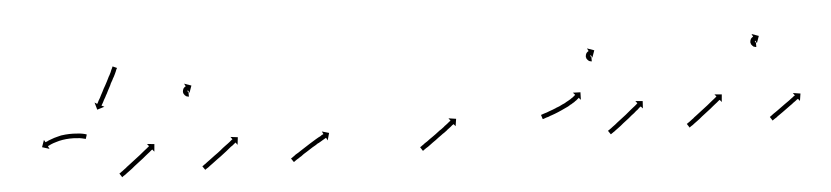

<svg xmlns="http://www.w3.org/2000/svg" viewBox="-36 -725 3622 837"><g transform="rotate(-5 1775.0 -307.0)"><path d="M325 -246Q325 -246 325 -246Q325 -246 325 -246Q325 -246 325 -246Q325 -246 325 -246Q323 -246 320 -247Q320 -247 320 -247Q320 -247 320 -247Q320 -247 320 -247Q320 -247 320 -247Q317 -248 312 -249Q312 -249 312 -249Q312 -249 312 -249Q312 -249 312 -249Q312 -249 312 -249Q307 -250 301 -251Q301 -251 301 -251Q301 -251 301 -251Q301 -251 301 -251Q301 -251 301 -251Q295 -252 288 -252Q288 -252 288 -252Q288 -252 288 -252Q288 -252 288 -252Q288 -252 288 -252Q281 -253 274 -253Q274 -253 274 -253Q274 -253 274 -253Q274 -253 274 -253Q274 -253 274 -253Q266 -253 258 -253Q258 -253 258 -253Q258 -253 258 -253Q258 -253 258 -253Q258 -253 258 -253Q250 -253 242 -252Q242 -252 242 -252Q242 -252 242 -252Q242 -252 242 -252Q242 -252 242 -252Q234 -251 226 -250Q226 -250 226 -250Q226 -250 226 -250Q226 -250 226 -250Q226 -250 226 -250Q218 -248 211 -247Q211 -247 211 -247Q211 -247 211 -247Q211 -247 211 -247Q211 -247 211 -247Q204 -245 197 -243Q197 -243 197 -243Q197 -243 197 -243Q197 -243 197 -243Q197 -243 197 -243Q190 -241 184 -239Q184 -239 184 -239Q184 -239 184 -239Q184 -239 184 -239Q184 -239 184 -239Q179 -237 174 -235Q174 -235 174 -235Q174 -235 174 -235Q174 -235 174 -235Q174 -235 174 -235Q170 -233 166 -231Q166 -231 166 -231Q166 -231 166 -231Q166 -231 166 -231Q166 -231 166 -231Q163 -230 161 -229Q161 -229 161 -229Q161 -229 161 -229Q161 -229 161 -229Q161 -229 161 -229Q160 -228 160 -228L166 -216L134 -226L145 -257L151 -246Q151 -246 152 -247Q152 -247 152 -247Q152 -247 152 -247Q152 -247 152 -247Q152 -247 152 -247Q155 -248 158 -249Q158 -249 158 -249Q158 -249 158 -249Q158 -249 158 -249Q158 -249 158 -249Q162 -251 166 -253Q166 -253 166 -253Q166 -253 166 -253Q166 -253 166 -253Q166 -253 166 -253Q171 -255 177 -257Q177 -257 177 -257Q177 -257 177 -257Q177 -257 177 -257Q177 -257 177 -257Q184 -260 191 -262Q191 -262 191 -262Q191 -262 191 -262Q191 -262 191 -262Q191 -262 191 -262Q198 -264 206 -266Q206 -266 206 -266Q206 -266 206 -266Q206 -266 206 -266Q206 -266 206 -266Q214 -268 222 -270Q222 -270 222.5 -270Q223 -270 223 -270Q223 -270 223 -270Q223 -270 223 -270Q231 -271 240 -272Q240 -272 240 -272Q240 -272 240 -272Q240 -272 240 -272Q240 -272 240 -272Q249 -273 257 -273Q257 -273 257 -273Q257 -273 257 -273Q257 -273 257 -273Q257 -273 257 -273Q266 -273 274 -273Q274 -273 274 -273Q274 -273 274 -273Q274 -273 274 -273Q274 -273 274 -273Q282 -273 290 -272Q290 -272 290 -272Q290 -272 290 -272Q290 -272 290 -272Q290 -272 290 -272Q297 -272 304 -271Q304 -271 304 -271Q304 -271 304 -271Q304 -271 304 -271Q304 -271 304 -271Q310 -270 316 -269Q316 -269 316 -269Q316 -269 316 -269Q316 -269 316 -269Q316 -269 316 -269Q321 -268 325 -267Q325 -267 325 -267Q325 -267 325 -267Q325 -267 325 -267Q325 -267 325 -267Q329 -266 331 -265Q331 -265 331 -265Q331 -265 331 -265Q331 -265 331 -265Q331 -265 331 -265Q332 -265 333 -264L327 -245Q326 -246 325 -246ZM489 -540Q488 -538 486 -535Q485 -531 483 -527Q480 -522 478 -516Q475 -511 472 -504Q468 -498 465 -491Q461 -484 457 -477Q454 -469 450 -462Q446 -455 442 -447Q438 -440 435 -433Q431 -427 428 -420Q424 -414 421 -408Q418 -403 416 -398Q414 -394 412 -391Q410 -388 409 -386Q409 -385 408 -384L420 -378L388 -368L379 -400L390 -393Q391 -395 391 -395Q393 -397 394 -400Q396 -404 398 -408Q401 -413 404 -418Q407 -423 410 -430Q413 -436 417 -443Q421 -450 424 -457Q428 -464 432 -471Q436 -479 440 -486Q443 -493 447 -500Q450 -507 454 -513Q457 -520 460 -525Q462 -531 464 -535Q466 -539 468 -543Q469 -546 470 -548Q471 -549 471 -550L489 -542Q489 -541 489 -540Z M461 -83Q463 -84 466 -86Q469 -89 473 -91Q477 -94 482 -98Q487 -102 493 -106H492Q498 -110 504 -115Q511 -120 517 -125Q524 -130 530 -135Q537 -140 543 -145Q549 -150 556 -155Q562 -160 567 -164Q573 -169 578 -173Q582 -176 587 -180Q590 -183 593 -185Q596 -187 598 -189Q598 -189 599 -190L591 -200L623 -197L620 -164L612 -174Q611 -174 610 -173Q608 -172 606 -170Q603 -167 599 -164Q595 -161 590 -157Q585 -153 580 -149Q574 -144 568 -139Q562 -134 555 -129Q549 -124 542 -119Q536 -114 529 -109Q523 -104 517 -99Q510 -94 505 -90Q499 -86 494 -82Q489 -78 485 -75Q481 -72 477 -70Q475 -68 473 -67Q472 -66 471 -65L460 -82Q460 -82 461 -83ZM790 -390Q790 -390 790 -390Q790 -390 790 -390Q790 -390 790 -390Q790 -390 790 -390Q789 -390 788 -390Q788 -390 788 -390Q788 -390 788 -390Q788 -390 788 -390Q788 -390 788 -390Q787 -390 785 -391Q785 -391 785 -391Q785 -391 785 -391Q785 -391 785 -391Q785 -391 785 -391Q783 -391 781 -392Q781 -392 781 -392Q781 -392 781 -392Q781 -392 781 -392Q781 -392 781 -392Q779 -393 777 -394Q777 -394 777 -394Q777 -394 777 -395Q777 -395 777 -395Q777 -395 777 -395Q775 -396 773 -398Q773 -398 773 -398Q773 -398 773 -398Q773 -398 773 -398.5Q773 -399 773 -399Q771 -400 770 -403Q770 -403 770 -403Q770 -403 770 -403Q770 -403 769.5 -403Q769 -403 769 -403Q768 -406 768 -408Q768 -408 768 -408.5Q768 -409 768 -409Q768 -409 767.5 -409Q767 -409 767 -409Q767 -412 767 -414Q767 -414 767 -414.5Q767 -415 767 -415Q767 -415 767 -415Q767 -415 767 -415Q767 -418 768 -420Q768 -420 768 -420Q768 -420 768 -420Q768 -421 768 -421Q768 -421 768 -421Q769 -423 770 -425Q770 -425 770 -425Q770 -425 770 -426Q770 -426 770 -426Q770 -426 770 -426Q771 -428 772 -429Q772 -429 772.5 -429Q773 -429 773 -430Q773 -430 773 -430Q773 -430 773 -430Q774 -431 775 -432Q775 -432 775.5 -432Q776 -432 776 -432Q776 -433 776 -433Q776 -433 776 -433Q777 -434 778 -434Q778 -434 778 -434Q778 -434 778 -434Q778 -434 778 -434Q778 -434 778 -434Q779 -435 780 -435Q780 -435 780 -435Q780 -435 780 -435Q780 -435 780 -435Q780 -435 780 -435Q780 -436 781 -436L775 -448L806 -437L795 -406L789 -418Q789 -418 789 -418Q789 -418 789 -418Q789 -418 789 -418Q789 -418 789 -418Q789 -418 789 -418Q789 -418 789 -417Q789 -417 789 -417Q789 -417 789 -417Q789 -417 789 -417.5Q789 -418 789 -418Q789 -417 788 -417Q788 -417 788 -417Q788 -417 788 -417Q788 -417 788.5 -417Q789 -417 789 -417Q788 -417 788 -416Q788 -416 788 -416.5Q788 -417 788 -417Q788 -417 788 -417Q788 -417 788 -417Q788 -416 787 -416Q787 -416 787 -416Q787 -416 787 -416Q788 -416 788 -416Q788 -416 788 -416Q787 -416 787 -415Q787 -415 787 -415Q787 -415 787 -415Q787 -415 787 -415.5Q787 -416 787 -416Q787 -415 787 -414Q787 -414 787 -414Q787 -414 787 -414Q787 -414 787 -414.5Q787 -415 787 -415Q787 -414 787 -413Q787 -413 787 -413Q787 -413 787 -413Q787 -413 787 -413Q787 -413 787 -413Q787 -413 788 -412Q788 -412 787.5 -412Q787 -412 787 -412Q787 -412 787 -412.5Q787 -413 787 -413Q788 -412 788 -411Q788 -411 788 -411Q788 -411 788 -411Q788 -411 788 -411.5Q788 -412 788 -412Q788 -411 789 -411Q789 -411 789 -411Q789 -411 789 -411Q789 -411 788.5 -411Q788 -411 788 -411Q789 -411 790 -410Q790 -410 789.5 -410Q789 -410 789 -410Q789 -410 789 -410Q789 -410 789 -410Q790 -410 790 -410Q790 -410 790 -410Q790 -410 790 -410Q790 -410 790 -410Q790 -410 790 -410Q790 -410 791 -410Q791 -410 791 -410Q791 -410 790 -410Q790 -410 790 -410Q790 -410 790 -410Q791 -410 791 -410Q791 -410 791 -410Q791 -410 791 -410Q791 -410 791 -410Q791 -410 791 -410Q791 -410 791 -410V-390Q791 -390 790 -390Z M824 -83Q826 -84 829 -86Q832 -89 836 -91Q840 -94 845 -98Q850 -102 856 -106Q861 -110 868 -115Q874 -120 880 -124Q887 -129 894 -134Q900 -139 907 -144Q913 -149 919 -154Q925 -159 931 -163Q937 -167 942 -171Q947 -175 951 -178Q954 -181 958 -184Q960 -186 962 -187Q963 -188 964 -188L956 -199L988 -195L984 -162L976 -173Q975 -172 974 -171Q972 -170 970 -168Q967 -165 963 -162Q959 -159 954 -156Q949 -152 943 -147Q938 -143 932 -138Q925 -133 919 -128Q912 -123 906 -118Q899 -113 892 -108Q886 -104 880 -99Q873 -94 868 -90Q862 -86 857 -82Q852 -78 848 -75Q844 -72 840 -70Q838 -68 836 -67Q835 -66 834 -66L823 -82Q823 -82 824 -83Z M1212 -83Q1214 -84 1217 -86Q1220 -89 1224 -91Q1228 -94 1233 -98Q1239 -101 1245 -105Q1251 -109 1257 -113Q1264 -118 1271 -122Q1278 -127 1285 -131Q1292 -135 1299 -140Q1306 -144 1312 -148Q1319 -152 1325 -156Q1331 -159 1337 -163Q1342 -166 1347 -168Q1351 -171 1354 -173Q1357 -174 1359 -175Q1360 -176 1361 -176L1355 -188L1386 -179L1377 -147L1371 -159Q1370 -158 1369 -158Q1367 -157 1364 -155Q1361 -153 1357 -151Q1352 -148 1347 -145Q1341 -142 1335 -138V-139Q1329 -135 1323 -131Q1316 -127 1309 -123Q1302 -118 1295 -114Q1288 -110 1281 -105Q1275 -101 1268 -97Q1262 -92 1256 -88Q1250 -85 1245 -81Q1240 -78 1235 -75Q1231 -72 1228 -70Q1226 -68 1224 -67Q1223 -66 1222 -66L1211 -82Q1211 -82 1212 -83Z M1777 -83Q1779 -84 1782 -86Q1785 -89 1789 -91Q1793 -94 1798 -98Q1803 -101 1809 -105Q1815 -110 1821 -114Q1828 -119 1834 -123Q1841 -128 1848 -133Q1854 -138 1861 -143Q1867 -148 1874 -152Q1880 -157 1886 -161Q1891 -166 1896 -169Q1901 -173 1905 -176Q1909 -179 1912 -182Q1915 -184 1917 -185Q1918 -186 1918 -186L1910 -197L1943 -192L1938 -160L1930 -170Q1930 -170 1929 -169Q1927 -168 1924 -166Q1921 -163 1917 -160Q1913 -157 1908 -153Q1903 -150 1898 -145Q1892 -141 1886 -136Q1879 -132 1873 -127Q1866 -122 1859 -117Q1853 -112 1846 -107Q1839 -102 1833 -98Q1827 -93 1821 -89Q1815 -85 1810 -81Q1805 -78 1800 -75Q1797 -72 1793 -70Q1791 -68 1789 -67Q1788 -66 1787 -65L1776 -82Q1776 -82 1777 -83Z M2315 -177Q2317 -178 2320 -179Q2324 -180 2329 -182Q2334 -183 2339 -185Q2339 -185 2339 -185Q2339 -185 2339 -185Q2339 -185 2339 -185Q2339 -185 2339 -185Q2345 -187 2352 -190Q2352 -190 2352 -190Q2352 -190 2352 -190Q2352 -190 2352 -190Q2352 -190 2352 -190Q2359 -192 2366 -195Q2366 -195 2366 -195Q2366 -195 2366 -195Q2366 -195 2366 -195Q2366 -195 2366 -195Q2373 -198 2381 -201Q2381 -201 2381 -201Q2381 -201 2381 -201Q2380 -201 2380 -201Q2380 -201 2380 -201Q2388 -204 2396 -207Q2396 -207 2396 -207Q2396 -207 2396 -207Q2396 -207 2396 -207Q2396 -207 2396 -207Q2403 -211 2410 -214Q2410 -214 2410 -214Q2410 -214 2410 -214Q2410 -214 2410 -214Q2410 -214 2410 -214Q2418 -217 2425 -221Q2425 -221 2425 -221Q2425 -221 2425 -221Q2424 -221 2424 -221Q2424 -221 2424 -221Q2431 -225 2437 -228Q2437 -228 2437 -228Q2437 -228 2437 -228Q2437 -228 2437 -228Q2437 -228 2437 -228Q2443 -232 2449 -235Q2449 -235 2449 -235Q2449 -235 2448 -235Q2448 -235 2448 -235Q2448 -235 2448 -235Q2453 -238 2458 -241Q2458 -241 2458 -241Q2458 -241 2457 -241Q2457 -241 2457 -241Q2457 -241 2457 -241Q2461 -244 2464 -246Q2464 -246 2464 -246Q2464 -246 2464 -246Q2464 -246 2464 -246Q2464 -246 2464 -246Q2466 -248 2468 -250Q2468 -250 2468 -250Q2468 -250 2468 -250Q2468 -250 2468 -250Q2468 -250 2468 -250Q2469 -251 2469 -251L2460 -261L2493 -260L2492 -227L2483 -237Q2483 -236 2482 -235Q2482 -235 2482 -235Q2482 -235 2482 -235Q2482 -235 2482 -235Q2482 -235 2482 -235Q2480 -233 2477 -231Q2477 -231 2477 -231Q2477 -231 2477 -231Q2477 -231 2477 -231Q2477 -231 2477 -231Q2474 -228 2470 -225Q2470 -225 2469.5 -225Q2469 -225 2469 -225Q2469 -225 2469 -225Q2469 -225 2469 -225Q2465 -222 2460 -218Q2460 -218 2459.5 -218Q2459 -218 2459 -218Q2459 -218 2459 -218Q2459 -218 2459 -218Q2454 -215 2448 -211Q2448 -211 2447.5 -211Q2447 -211 2447 -211Q2447 -211 2447 -211Q2447 -211 2447 -211Q2441 -207 2434 -203Q2434 -203 2434 -203Q2434 -203 2434 -203Q2434 -203 2434 -203Q2434 -203 2434 -203Q2427 -200 2419 -196Q2419 -196 2419 -196Q2419 -196 2419 -196Q2419 -196 2419 -196Q2419 -196 2419 -196Q2411 -192 2404 -189Q2404 -189 2404 -189Q2404 -189 2404 -189Q2404 -189 2404 -189Q2404 -189 2404 -189Q2396 -185 2388 -182Q2388 -182 2388 -182Q2388 -182 2388 -182Q2388 -182 2388 -182Q2388 -182 2388 -182Q2380 -179 2373 -176Q2373 -176 2373 -176Q2373 -176 2373 -176Q2373 -176 2373 -176Q2373 -176 2373 -176Q2366 -174 2359 -171Q2359 -171 2359 -171Q2359 -171 2359 -171Q2359 -171 2359 -171Q2359 -171 2359 -171Q2352 -169 2346 -166Q2346 -166 2346 -166Q2346 -166 2346 -166Q2346 -166 2346 -166Q2346 -166 2346 -166Q2340 -165 2335 -163Q2330 -161 2327 -160Q2323 -159 2321 -158Q2320 -158 2319 -158L2313 -177Q2314 -177 2315 -177ZM2553 -390Q2553 -390 2553 -390Q2553 -390 2553 -390Q2553 -390 2553 -390Q2553 -390 2553 -390Q2552 -390 2551 -390Q2551 -390 2551 -390Q2551 -390 2551 -390Q2551 -390 2551 -390Q2551 -390 2551 -390Q2550 -390 2548 -391Q2548 -391 2548 -391Q2548 -391 2548 -391Q2548 -391 2548 -391Q2548 -391 2548 -391Q2546 -391 2544 -392Q2544 -392 2544 -392Q2544 -392 2544 -392Q2544 -392 2544 -392Q2544 -392 2544 -392Q2542 -393 2540 -394Q2540 -394 2540 -394Q2540 -394 2540 -395Q2540 -395 2540 -395Q2540 -395 2540 -395Q2538 -396 2536 -398Q2536 -398 2536 -398Q2536 -398 2536 -398Q2536 -398 2536 -398.5Q2536 -399 2536 -399Q2534 -400 2533 -403Q2533 -403 2533 -403Q2533 -403 2533 -403Q2533 -403 2532.5 -403Q2532 -403 2532 -403Q2531 -406 2531 -408Q2531 -408 2531 -408.5Q2531 -409 2531 -409Q2531 -409 2530.5 -409Q2530 -409 2530 -409Q2530 -412 2530 -414Q2530 -414 2530 -414.5Q2530 -415 2530 -415Q2530 -415 2530 -415Q2530 -415 2530 -415Q2530 -418 2531 -420Q2531 -420 2531 -420Q2531 -420 2531 -420Q2531 -421 2531 -421Q2531 -421 2531 -421Q2532 -423 2533 -425Q2533 -425 2533 -425Q2533 -425 2533 -426Q2533 -426 2533 -426Q2533 -426 2533 -426Q2534 -428 2535 -429Q2535 -429 2535.5 -429Q2536 -429 2536 -430Q2536 -430 2536 -430Q2536 -430 2536 -430Q2537 -431 2538 -432Q2538 -432 2538.5 -432Q2539 -432 2539 -432Q2539 -433 2539 -433Q2539 -433 2539 -433Q2540 -434 2541 -434Q2541 -434 2541 -434Q2541 -434 2541 -434Q2541 -434 2541 -434Q2541 -434 2541 -434Q2542 -435 2543 -435Q2543 -435 2543 -435Q2543 -435 2543 -435Q2543 -435 2543 -435Q2543 -435 2543 -435Q2543 -436 2544 -436L2538 -448L2569 -437L2558 -406L2552 -418Q2552 -418 2552 -418Q2552 -418 2552 -418Q2552 -418 2552 -418Q2552 -418 2552 -418Q2552 -418 2552 -418Q2552 -418 2552 -417Q2552 -417 2552 -417Q2552 -417 2552 -417Q2552 -417 2552 -417.5Q2552 -418 2552 -418Q2552 -417 2551 -417Q2551 -417 2551 -417Q2551 -417 2551 -417Q2551 -417 2551.5 -417Q2552 -417 2552 -417Q2551 -417 2551 -416Q2551 -416 2551 -416.5Q2551 -417 2551 -417Q2551 -417 2551 -417Q2551 -417 2551 -417Q2551 -416 2550 -416Q2550 -416 2550 -416Q2550 -416 2550 -416Q2551 -416 2551 -416Q2551 -416 2551 -416Q2550 -416 2550 -415Q2550 -415 2550 -415Q2550 -415 2550 -415Q2550 -415 2550 -415.5Q2550 -416 2550 -416Q2550 -415 2550 -414Q2550 -414 2550 -414Q2550 -414 2550 -414Q2550 -414 2550 -414.5Q2550 -415 2550 -415Q2550 -414 2550 -413Q2550 -413 2550 -413Q2550 -413 2550 -413Q2550 -413 2550 -413Q2550 -413 2550 -413Q2550 -413 2551 -412Q2551 -412 2550.5 -412Q2550 -412 2550 -412Q2550 -412 2550 -412.5Q2550 -413 2550 -413Q2551 -412 2551 -411Q2551 -411 2551 -411Q2551 -411 2551 -411Q2551 -411 2551 -411.5Q2551 -412 2551 -412Q2551 -411 2552 -411Q2552 -411 2552 -411Q2552 -411 2552 -411Q2552 -411 2551.5 -411Q2551 -411 2551 -411Q2552 -411 2553 -410Q2553 -410 2552.5 -410Q2552 -410 2552 -410Q2552 -410 2552 -410Q2552 -410 2552 -410Q2553 -410 2553 -410Q2553 -410 2553 -410Q2553 -410 2553 -410Q2553 -410 2553 -410Q2553 -410 2553 -410Q2553 -410 2554 -410Q2554 -410 2554 -410Q2554 -410 2553 -410Q2553 -410 2553 -410Q2553 -410 2553 -410Q2554 -410 2554 -410Q2554 -410 2554 -410Q2554 -410 2554 -410Q2554 -410 2554 -410Q2554 -410 2554 -410Q2554 -410 2554 -410V-390Q2554 -390 2553 -390Z M2599 -83Q2601 -84 2604 -86Q2607 -89 2611 -91Q2615 -94 2620 -98Q2625 -102 2631 -106Q2636 -110 2642 -115Q2649 -120 2655 -125Q2662 -130 2668 -135Q2675 -140 2681 -145Q2687 -150 2693 -155Q2699 -160 2705 -165Q2710 -169 2715 -173Q2720 -177 2724 -180Q2727 -183 2731 -186Q2733 -188 2735 -190Q2736 -190 2736 -191L2728 -201L2760 -198L2758 -166L2749 -176Q2749 -175 2748 -174Q2746 -173 2743 -171Q2740 -168 2737 -165Q2733 -161 2728 -158Q2723 -154 2718 -149Q2712 -144 2706 -140Q2700 -135 2693 -129Q2687 -124 2680 -119Q2674 -114 2667 -109Q2661 -104 2655 -99Q2648 -94 2643 -90Q2637 -86 2632 -82Q2627 -78 2623 -75H2622Q2619 -72 2615 -70Q2613 -68 2611 -67Q2610 -66 2609 -66L2598 -82Q2598 -82 2599 -83Z M2944 -83Q2946 -84 2949 -86Q2952 -89 2956 -91Q2960 -94 2965 -98Q2970 -102 2976 -106H2975Q2981 -110 2987 -115Q2994 -120 3000 -125Q3007 -130 3013 -135Q3020 -140 3026 -145Q3032 -150 3039 -155Q3045 -160 3050 -164Q3056 -169 3061 -173Q3065 -176 3070 -180Q3073 -183 3076 -185Q3079 -187 3081 -189Q3081 -189 3082 -190L3074 -200L3106 -197L3103 -164L3095 -174Q3094 -174 3093 -173Q3091 -172 3089 -170Q3086 -167 3082 -164Q3078 -161 3073 -157Q3068 -153 3063 -149Q3057 -144 3051 -139Q3045 -134 3038 -129Q3032 -124 3025 -119Q3019 -114 3012 -109Q3006 -104 3000 -99Q2993 -94 2988 -90Q2982 -86 2977 -82Q2972 -78 2968 -75Q2964 -72 2960 -70Q2958 -68 2956 -67Q2955 -66 2954 -65L2943 -82Q2943 -82 2944 -83ZM3273 -390Q3273 -390 3273 -390Q3273 -390 3273 -390Q3273 -390 3273 -390Q3273 -390 3273 -390Q3272 -390 3271 -390Q3271 -390 3271 -390Q3271 -390 3271 -390Q3271 -390 3271 -390Q3271 -390 3271 -390Q3270 -390 3268 -391Q3268 -391 3268 -391Q3268 -391 3268 -391Q3268 -391 3268 -391Q3268 -391 3268 -391Q3266 -391 3264 -392Q3264 -392 3264 -392Q3264 -392 3264 -392Q3264 -392 3264 -392Q3264 -392 3264 -392Q3262 -393 3260 -394Q3260 -394 3260 -394Q3260 -394 3260 -395Q3260 -395 3260 -395Q3260 -395 3260 -395Q3258 -396 3256 -398Q3256 -398 3256 -398Q3256 -398 3256 -398Q3256 -398 3256 -398.5Q3256 -399 3256 -399Q3254 -400 3253 -403Q3253 -403 3253 -403Q3253 -403 3253 -403Q3253 -403 3252.5 -403Q3252 -403 3252 -403Q3251 -406 3251 -408Q3251 -408 3251 -408.5Q3251 -409 3251 -409Q3251 -409 3250.5 -409Q3250 -409 3250 -409Q3250 -412 3250 -414Q3250 -414 3250 -414.5Q3250 -415 3250 -415Q3250 -415 3250 -415Q3250 -415 3250 -415Q3250 -418 3251 -420Q3251 -420 3251 -420Q3251 -420 3251 -420Q3251 -421 3251 -421Q3251 -421 3251 -421Q3252 -423 3253 -425Q3253 -425 3253 -425Q3253 -425 3253 -426Q3253 -426 3253 -426Q3253 -426 3253 -426Q3254 -428 3255 -429Q3255 -429 3255.5 -429Q3256 -429 3256 -430Q3256 -430 3256 -430Q3256 -430 3256 -430Q3257 -431 3258 -432Q3258 -432 3258.5 -432Q3259 -432 3259 -432Q3259 -433 3259 -433Q3259 -433 3259 -433Q3260 -434 3261 -434Q3261 -434 3261 -434Q3261 -434 3261 -434Q3261 -434 3261 -434Q3261 -434 3261 -434Q3262 -435 3263 -435Q3263 -435 3263 -435Q3263 -435 3263 -435Q3263 -435 3263 -435Q3263 -435 3263 -435Q3263 -436 3264 -436L3258 -448L3289 -437L3278 -406L3272 -418Q3272 -418 3272 -418Q3272 -418 3272 -418Q3272 -418 3272 -418Q3272 -418 3272 -418Q3272 -418 3272 -418Q3272 -418 3272 -417Q3272 -417 3272 -417Q3272 -417 3272 -417Q3272 -417 3272 -417.5Q3272 -418 3272 -418Q3272 -417 3271 -417Q3271 -417 3271 -417Q3271 -417 3271 -417Q3271 -417 3271.5 -417Q3272 -417 3272 -417Q3271 -417 3271 -416Q3271 -416 3271 -416.5Q3271 -417 3271 -417Q3271 -417 3271 -417Q3271 -417 3271 -417Q3271 -416 3270 -416Q3270 -416 3270 -416Q3270 -416 3270 -416Q3271 -416 3271 -416Q3271 -416 3271 -416Q3270 -416 3270 -415Q3270 -415 3270 -415Q3270 -415 3270 -415Q3270 -415 3270 -415.5Q3270 -416 3270 -416Q3270 -415 3270 -414Q3270 -414 3270 -414Q3270 -414 3270 -414Q3270 -414 3270 -414.5Q3270 -415 3270 -415Q3270 -414 3270 -413Q3270 -413 3270 -413Q3270 -413 3270 -413Q3270 -413 3270 -413Q3270 -413 3270 -413Q3270 -413 3271 -412Q3271 -412 3270.5 -412Q3270 -412 3270 -412Q3270 -412 3270 -412.5Q3270 -413 3270 -413Q3271 -412 3271 -411Q3271 -411 3271 -411Q3271 -411 3271 -411Q3271 -411 3271 -411.5Q3271 -412 3271 -412Q3271 -411 3272 -411Q3272 -411 3272 -411Q3272 -411 3272 -411Q3272 -411 3271.5 -411Q3271 -411 3271 -411Q3272 -411 3273 -410Q3273 -410 3272.5 -410Q3272 -410 3272 -410Q3272 -410 3272 -410Q3272 -410 3272 -410Q3273 -410 3273 -410Q3273 -410 3273 -410Q3273 -410 3273 -410Q3273 -410 3273 -410Q3273 -410 3273 -410Q3273 -410 3274 -410Q3274 -410 3274 -410Q3274 -410 3273 -410Q3273 -410 3273 -410Q3273 -410 3273 -410Q3274 -410 3274 -410Q3274 -410 3274 -410Q3274 -410 3274 -410Q3274 -410 3274 -410Q3274 -410 3274 -410Q3274 -410 3274 -410V-390Q3274 -390 3273 -390Z M3307 -81Q3308 -83 3311 -84Q3313 -86 3316 -88Q3321 -91 3324 -94Q3329 -97 3333 -100Q3338 -104 3343 -107Q3348 -111 3354 -115Q3359 -119 3365 -123Q3370 -127 3376 -131Q3381 -134 3386 -138Q3391 -142 3396 -145Q3401 -149 3405 -152Q3409 -155 3412 -157Q3415 -160 3418 -162Q3420 -163 3422 -164Q3422 -165 3423 -165L3415 -176L3448 -171L3443 -139L3435 -149Q3434 -149 3434 -148Q3432 -147 3430 -146Q3427 -144 3424 -141Q3421 -139 3417 -136Q3412 -133 3408 -129Q3403 -126 3398 -122Q3393 -118 3387 -114Q3382 -110 3376 -106Q3371 -102 3365 -98Q3360 -95 3355 -91Q3350 -87 3345 -84Q3340 -81 3336 -77Q3332 -75 3328 -72Q3325 -70 3322 -68Q3320 -66 3318 -65Q3318 -65 3317 -64L3306 -81Q3306 -81 3307 -81Z"/></g></svg>

Font: FRB American Cursive Just Arrows Thin
Style: Italic
Weight: 100
Italic angle: -25°
Version: Version 2.0;Modular Font Editor K font №1